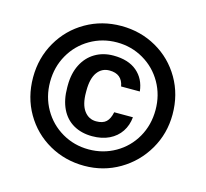

<svg xmlns="http://www.w3.org/2000/svg" viewBox="-105 -835 1040 971"><g transform="rotate(15 415.0 -350.0)"><path d="M50 -350Q50 -452 98.5 -536Q147 -620 230.5 -668Q314 -716 415 -716Q516 -716 599.5 -668.5Q683 -621 731.5 -537.5Q780 -454 780 -350Q780 -250 731 -166Q682 -82 598.5 -33Q515 16 415 16Q314 16 230.5 -31.5Q147 -79 98.5 -162.5Q50 -246 50 -350ZM691 -350Q691 -428 654.5 -492Q618 -556 554.5 -593Q491 -630 415 -630Q339 -630 275.5 -593Q212 -556 175.5 -492Q139 -428 139 -350Q139 -272 175.5 -208Q212 -144 275.5 -107Q339 -70 415 -70Q491 -70 554.5 -106.5Q618 -143 654.5 -207Q691 -271 691 -350ZM230 -345V-355Q230 -418 253.5 -464.5Q277 -511 319 -536Q361 -561 415 -561Q493 -561 538 -523Q583 -485 590 -420H492Q481 -483 415 -483Q375 -483 351.5 -450.5Q328 -418 328 -355V-345Q328 -282 352 -249.5Q376 -217 415 -217Q450 -217 467.5 -233.5Q485 -250 492 -285H590Q586 -242 564 -209Q542 -176 504 -157.5Q466 -139 415 -139Q359 -139 317 -163Q275 -187 252.5 -233.5Q230 -280 230 -345Z"/></g></svg>

Font: .
Style: 
Weight: 500
Designer: A.Korolkova, Vitaly Kuzmin
Foundry: ParaType Ltd
Version: Version 1.000; Glyphs 3.2, build 3192.0